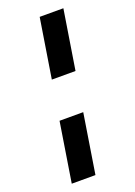

<svg xmlns="http://www.w3.org/2000/svg" viewBox="-166 -769 711 1013"><g transform="rotate(-20 190.0 -262.5)"><path d="M142 -372 195 -705H328L275 -372ZM53 180 106 -154H239L186 180Z"/></g></svg>

Font: Nunito Sans 7pt Expanded
Style: Bold Italic
Weight: 700
Width: 7
Italic angle: -9°
Designer: Vernon Adams
Foundry: Vernon Adams
Version: Version 3.101;gftools[0.9.27]